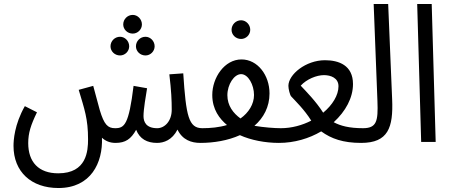

<svg xmlns="http://www.w3.org/2000/svg" viewBox="-20 -714 2278 966"><path d="M648 -545C673 -545 694 -566 694 -591C694 -617 673 -639 648 -639C621 -639 600 -617 600 -591C600 -566 621 -545 648 -545ZM584 -435C609 -435 630 -456 630 -481C630 -507 609 -529 584 -529C557 -529 536 -507 536 -481C536 -456 557 -435 584 -435ZM712 -435C737 -435 758 -456 758 -481C758 -507 737 -529 712 -529C685 -529 664 -507 664 -481C664 -456 685 -435 712 -435ZM274 232C437 232 498 105 493 -21C509 -6 531 5 561 5C611 5 639 -14 665 -61C683 -15 720 5 770 5C804 5 846 -9 873 -62C898 -10 943 5 988 5C1027 5 1038 -12 1038 -34C1038 -56 1026 -69 998 -69C929 -69 916 -130 902 -345L832 -340C842 -257 844 -208 844 -162C844 -104 808 -69 771 -69C715 -69 702 -101 702 -130C702 -164 714 -234 720 -270L652 -282C628 -86 606 -69 559 -69C522 -69 504 -87 482 -160C476 -181 470 -206 449 -282L376 -262C405 -164 423 -117 423 -13C423 44 417 158 273 158C174 158 122 101 122 6C122 -45 135 -85 166 -149L105 -180C52 -87 48 -7 48 20C48 150 137 232 274 232Z M1193 -518C1218 -518 1239 -539 1239 -564C1239 -590 1218 -612 1193 -612C1166 -612 1145 -590 1145 -564C1145 -539 1166 -518 1193 -518ZM988 5C1056 5 1127 -7 1187 -34C1242 -9 1314 5 1383 5C1422 5 1433 -12 1433 -34C1433 -56 1421 -69 1393 -69C1361 -69 1308 -73 1260 -81C1306 -121 1336 -176 1336 -244C1336 -336 1276 -415 1195 -415C1109 -415 1048 -323 1048 -236C1048 -163 1085 -116 1122 -85C1083 -73 1039 -69 997 -69ZM1124 -235C1124 -289 1158 -341 1193 -341C1229 -341 1258 -287 1258 -236C1258 -190 1231 -147 1190 -118C1154 -144 1124 -182 1124 -235Z M1383 5C1461 5 1535 -17 1596 -53C1647 -16 1706 5 1797 5C1830 5 1847 -7 1847 -34C1847 -58 1833 -69 1807 -69C1736 -69 1693 -81 1659 -99C1719 -154 1756 -222 1756 -291C1756 -386 1684 -411 1615 -411C1518 -411 1431 -339 1431 -282C1431 -266 1439 -235 1445 -229C1467 -205 1511 -163 1546 -107C1501 -84 1448 -69 1393 -69ZM1493 -283C1523 -316 1573 -336 1610 -336C1644 -336 1683 -322 1683 -280C1683 -235 1653 -186 1606 -147C1569 -205 1521 -253 1493 -283Z M1797 5C1933 5 1959 -72 1953 -214L1933 -694H1860L1879 -205C1883 -104 1875 -69 1806 -69Z M2099 0H2172L2152 -694H2079Z"/></svg>

Font: Noto Sans Arabic UI XCn
Style: Regular
Weight: 400
Width: 2
Designer: Monotype Design Team, Nadine Chahine and Nizar Qandah
Foundry: Monotype Imaging Inc.
Version: Version 2.010